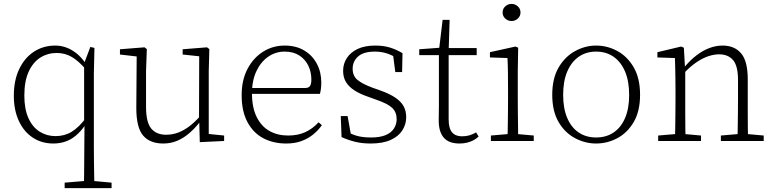

<svg xmlns="http://www.w3.org/2000/svg" viewBox="-20 -724 3974 986"><path d="M312 242V214L431 204H446L553 214V242ZM254 13Q194 13 148 -17.5Q102 -48 76.5 -103.5Q51 -159 51 -232Q51 -312 79 -370Q107 -428 155 -459Q203 -490 264 -490Q292 -490 319 -480.5Q346 -471 371 -451.5Q396 -432 418 -401H431L423 -365Q385 -410 349.5 -431Q314 -452 271 -452Q225 -452 187.5 -428.5Q150 -405 127.5 -356.5Q105 -308 105 -233Q105 -164 126 -117.5Q147 -71 183.5 -48Q220 -25 265 -25Q312 -25 348.5 -47.5Q385 -70 422 -119L430 -81H417Q395 -49 370 -28Q345 -7 316 3Q287 13 254 13ZM411 242Q412 206 412 170.5Q412 135 412.5 99.5Q413 64 413 29L414 -82L412 -88V-400L413 -401L444 -483L465 -478L462 -347V29Q462 64 462.5 99.5Q463 135 463.5 170.5Q464 206 465 242Z M818 13Q750 13 715 -28Q680 -69 680 -169L682 -450L700 -432L596 -444V-471L722 -481L734 -472L730 -359V-175Q730 -96 756.5 -64Q783 -32 833 -32Q865 -32 894.5 -43Q924 -54 952.5 -75.5Q981 -97 1008 -128L1020 -97H1006Q981 -65 952 -40Q923 -15 890 -1Q857 13 818 13ZM1006 6 1003 -108 1002 -109 1003 -435 918 -444V-471L1043 -481L1055 -472L1052 -359V-36L1131 -28V0Z M1450 13Q1383 13 1331.5 -14.5Q1280 -42 1250.5 -97.5Q1221 -153 1221 -235Q1221 -313 1251 -370Q1281 -427 1331 -458.5Q1381 -490 1442 -490Q1500 -490 1542 -465Q1584 -440 1607 -397Q1630 -354 1630 -300Q1630 -282 1628 -267.5Q1626 -253 1623 -242H1249V-272H1549Q1567 -273 1573 -284Q1579 -295 1579 -315Q1579 -355 1563 -387.5Q1547 -420 1516.5 -439.5Q1486 -459 1442 -459Q1395 -459 1357 -432.5Q1319 -406 1296.5 -358Q1274 -310 1274 -245Q1274 -172 1298 -123.5Q1322 -75 1363.5 -51.5Q1405 -28 1460 -28Q1510 -28 1548 -45.5Q1586 -63 1616 -96L1633 -81Q1613 -53 1586.5 -32Q1560 -11 1526.5 1Q1493 13 1450 13Z M1884 13Q1840 13 1805 4.5Q1770 -4 1734 -20L1730 -128H1765L1785 -17H1755V-52Q1781 -36 1811 -27Q1841 -18 1886 -18Q1931 -18 1960 -30Q1989 -42 2003 -64Q2017 -86 2017 -112Q2017 -148 1994 -170Q1971 -192 1912 -212L1868 -228Q1830 -241 1801.5 -259Q1773 -277 1757.5 -301.5Q1742 -326 1742 -360Q1742 -397 1761.5 -426.5Q1781 -456 1817.5 -473Q1854 -490 1907 -490Q1949 -490 1982 -480Q2015 -470 2047 -451L2045 -354H2010L1997 -454H2022V-422Q1993 -442 1964.5 -450.5Q1936 -459 1905 -459Q1847 -459 1819 -434Q1791 -409 1791 -371Q1791 -334 1816 -313.5Q1841 -293 1892 -274L1934 -259Q1982 -242 2011 -222Q2040 -202 2053 -178Q2066 -154 2066 -122Q2066 -86 2046.5 -55Q2027 -24 1986.5 -5.5Q1946 13 1884 13Z M2260 -441V-477H2428V-441ZM2340 13Q2285 13 2259 -17Q2233 -47 2233 -105Q2233 -125 2233.5 -142Q2234 -159 2234 -181V-441H2133V-471L2254 -480L2234 -463L2253 -622H2289L2284 -462V-450V-111Q2284 -65 2301.5 -44.5Q2319 -24 2352 -24Q2374 -24 2390.5 -29Q2407 -34 2425 -44L2438 -23Q2427 -12 2412 -4Q2397 4 2379 8.5Q2361 13 2340 13Z M2501 0V-28L2606 -37H2621L2721 -28V0ZM2586 0Q2587 -25 2587.5 -62.5Q2588 -100 2588.5 -140Q2589 -180 2589 -212V-261Q2589 -308 2588.5 -349Q2588 -390 2586 -426L2496 -429V-456L2627 -485L2641 -479L2639 -359V-212Q2639 -180 2639.5 -140Q2640 -100 2640.5 -62.5Q2641 -25 2641 0ZM2607 -616Q2589 -616 2575 -628.5Q2561 -641 2561 -660Q2561 -679 2575 -691.5Q2589 -704 2607 -704Q2625 -704 2639 -691.5Q2653 -679 2653 -660Q2653 -641 2639 -628.5Q2625 -616 2607 -616Z M3041 13Q2985 13 2933 -14.5Q2881 -42 2848.5 -97.5Q2816 -153 2816 -237Q2816 -321 2848.5 -377Q2881 -433 2933 -461.5Q2985 -490 3041 -490Q3099 -490 3150.5 -462Q3202 -434 3234.5 -378Q3267 -322 3267 -237Q3267 -153 3234.5 -97.5Q3202 -42 3150.5 -14.5Q3099 13 3041 13ZM3041 -18Q3093 -18 3131 -43.5Q3169 -69 3190 -118Q3211 -167 3211 -236Q3211 -307 3190 -356.5Q3169 -406 3131 -432.5Q3093 -459 3041 -459Q2990 -459 2952 -432.5Q2914 -406 2893 -356.5Q2872 -307 2872 -237Q2872 -167 2893 -118Q2914 -69 2952 -43.5Q2990 -18 3041 -18Z M3360 0V-28L3466 -37H3481L3580 -28V0ZM3446 0Q3447 -25 3447.5 -62.5Q3448 -100 3448.5 -140Q3449 -180 3449 -212V-261Q3449 -293 3448.5 -321.5Q3448 -350 3447.5 -376Q3447 -402 3446 -426L3356 -429V-456L3478 -485L3492 -479L3498 -370L3499 -369V-212Q3499 -180 3499 -140Q3499 -100 3499.5 -62.5Q3500 -25 3501 0ZM3682 0V-28L3787 -37H3802L3902 -28V0ZM3767 0Q3768 -25 3768.5 -62Q3769 -99 3769.5 -139Q3770 -179 3770 -212V-313Q3770 -386 3744.5 -415.5Q3719 -445 3673 -445Q3648 -445 3619.5 -436Q3591 -427 3558.5 -405.5Q3526 -384 3489 -345L3482 -376H3492Q3524 -415 3557 -440Q3590 -465 3623.5 -477.5Q3657 -490 3691 -490Q3752 -490 3786 -450Q3820 -410 3820 -317V-212Q3820 -179 3820 -139Q3820 -99 3820.5 -62Q3821 -25 3822 0Z"/></svg>

Font: Source Serif 4 18pt Light
Style: Regular
Weight: 300
Designer: Frank Grießhammer
Foundry: Adobe Systems Incorporated
Version: Version 4.004;hotconv 1.0.116;makeotfexe 2.5.65601